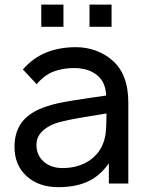

<svg xmlns="http://www.w3.org/2000/svg" viewBox="-20 -778 626 814"><path d="M249 -758.5V-664.5H155V-758.5ZM453 -758.5V-664.5H359.5V-758.5ZM441.5 0V-85.5Q403 -31.5 351.5 -8Q300 15.5 227 15.5Q144.5 15.5 93 -31Q41.5 -78 41.5 -155Q41.5 -209.5 64.8 -248Q88 -286.5 140.5 -312.5Q179 -330 227.5 -340.5Q252.5 -346 286.5 -351.5Q320.5 -357 364.5 -363.5L430 -373Q428 -430 391 -459.8Q354 -489.5 293.5 -489.5Q246 -489.5 206.8 -474.5Q167.5 -459.5 135.5 -421L77 -483.5Q120.5 -533 176.2 -555.5Q232 -578 303 -578Q346.5 -578 386.5 -563.2Q426.5 -548.5 455 -523Q524 -465 524 -343.5V0ZM431.5 -297Q361.5 -286 316.5 -278Q271.5 -270 250 -264.5Q198.5 -254 166.5 -228Q134.5 -202 134.5 -163.5Q134.5 -120.5 165.5 -92.5Q197 -65.5 245 -65.5Q300.5 -65.5 343.5 -88.2Q386.5 -111 409.5 -153Q423.5 -180 427.5 -210Q429.5 -225.5 430.5 -247Q431.5 -268.5 431.5 -297Z"/></svg>

Font: Russisch Sans Medium
Style: Regular
Weight: 500
Width: 4
Designer: Michael Sharanda (font) & Cristiano Sobral (main changes)
Foundry: Michael Sharanda
Version: Version 2.00;September 8, 2020;FontCreator 13.0.0.2681 64-bi